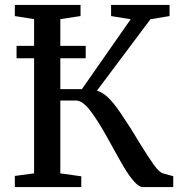

<svg xmlns="http://www.w3.org/2000/svg" viewBox="-20 -763 739 783"><path d="M686.5 -44.5V0H563Q547 0 526.8 -22.8Q506.5 -45.5 486.2 -79.8Q466 -114 435 -170.5L415 -206.5Q376.5 -275.5 346.2 -314.2Q316 -353 290 -353H226V-56L311.5 -44V0H40.5V-45.5L119 -56V-525.5H47.5V-576H119V-685L40.5 -697.5V-743H308.5V-697.5L226 -685V-576H329.5V-525.5H226V-399.5H314L513 -684.5L433 -697.5V-743H671.5V-697.5L593.5 -684.5L375.5 -393.5Q403 -385 429 -357Q455 -329 486 -280.5Q511.5 -243.5 545 -187Q584.5 -122.5 607.2 -91Q630 -59.5 646 -55.5Z"/></svg>

Font: Merriweather 12pt
Style: Regular
Weight: 400
Designer: Eben Sorkin
Foundry: Eben Sorkin
Version: Version 2.100